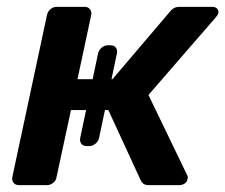

<svg xmlns="http://www.w3.org/2000/svg" viewBox="-20 -540 657 560"><path d="M35 0Q25 0 19.5 -7Q14 -14 16 -24L117 -496Q119 -506 127 -513Q135 -520 145 -520H227Q237 -520 242.5 -513Q248 -506 246 -496L206 -309H308L474 -504Q479 -511 486 -515.5Q493 -520 504 -520H599Q608 -520 613 -515Q618 -510 617 -502Q616 -497 609 -489L413 -263L525 -31Q527 -28 527.5 -25Q528 -22 527 -18Q526 -10 519 -5Q512 0 502 0H415Q404 0 398.5 -4Q393 -8 390 -15L296 -219H187L145 -24Q144 -14 135.5 -7Q127 0 117 0ZM233 -114Q222 -114 217 -121Q212 -128 214 -138L266 -384Q268 -394 276.5 -401Q285 -408 295 -408H302Q313 -408 318 -401Q323 -394 321 -384L269 -138Q267 -128 258.5 -121Q250 -114 240 -114Z"/></svg>

Font: Rubik Light Medium
Style: Italic
Weight: 500
Italic angle: -12°
Version: Version 2.104